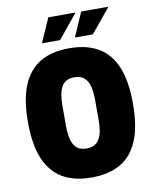

<svg xmlns="http://www.w3.org/2000/svg" viewBox="-96 -958 841 1042"><g transform="rotate(-10 324.5 -436.5)"><path d="M325 12Q229 12 165 -25.5Q101 -63 68 -141.5Q35 -220 35 -344Q35 -468 68 -546.5Q101 -625 165 -662.5Q229 -700 325 -700Q420 -700 484.5 -662.5Q549 -625 581.5 -546.5Q614 -468 614 -344Q614 -220 581.5 -141.5Q549 -63 484.5 -25.5Q420 12 325 12ZM325 -148Q351 -148 368 -157.5Q385 -167 395.5 -185.5Q406 -204 410.5 -229.5Q415 -255 415 -286V-402Q415 -433 410.5 -458.5Q406 -484 395.5 -502.5Q385 -521 368 -530.5Q351 -540 325 -540Q298 -540 281 -530.5Q264 -521 254 -502.5Q244 -484 239.5 -458.5Q235 -433 235 -402V-286Q235 -255 239.5 -229.5Q244 -204 254 -185.5Q264 -167 281 -157.5Q298 -148 325 -148ZM366 -752 424 -885H570L571 -881L465 -752ZM184 -752 243 -885H388L390 -881L284 -752Z"/></g></svg>

Font: Archivo Condensed Black
Style: Regular
Weight: 900
Width: 3
Designer: Hector Gatti
Foundry: Omnibus-Type
Version: Version 2.001